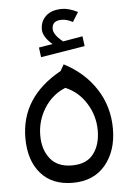

<svg xmlns="http://www.w3.org/2000/svg" viewBox="-56 -849 621 905"><g transform="rotate(-5 254.0 -396.5)"><path d="M154 -589 148 -635 213 -646Q169 -684 169 -719Q169 -757 195.5 -782Q222 -807 272 -807Q304 -807 346 -786L318 -741Q291 -756 266 -756Q220 -756 220 -717Q220 -689 264 -654L357 -670L363 -623ZM257 -546Q354 -496 408 -412Q462 -328 462 -224Q462 -119 406.5 -52.5Q351 14 252 14Q154 14 100.5 -48Q47 -110 47 -215Q47 -409 240 -516ZM255 -68Q324 -68 357 -111Q390 -154 390 -222Q390 -291 353.5 -350Q317 -409 255 -435Q192 -409 155 -350Q118 -291 118 -221Q118 -154 152.5 -111Q187 -68 255 -68Z"/></g></svg>

Font: FiraGO Book
Style: Regular
Weight: 350
Designer: bBox Type
Foundry: bBox Type GmbH
Version: Version 1.001;PS 001.001;hotconv 1.0.88;makeotf.lib2.5.64775